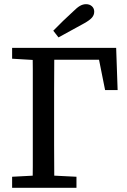

<svg xmlns="http://www.w3.org/2000/svg" viewBox="-20 -899 610 919"><path d="M136 0Q137 -52 137 -103.5Q137 -155 137 -207Q137 -259 137 -311V-360Q137 -411 137 -463Q137 -515 137 -567Q137 -619 136 -670H240Q240 -619 239.5 -567.5Q239 -516 239 -464Q239 -412 239 -360V-311Q239 -259 239 -207.5Q239 -156 239.5 -104Q240 -52 240 0ZM185 -613V-670H536L543 -468H483L445 -658L494 -613ZM38 0V-53L172 -60H205L346 -53V0ZM38 -618V-670H185V-610H172ZM235 -752Q258 -776 282 -799Q306 -822 330 -844Q349 -863 363 -871Q377 -879 392 -879Q409 -879 420 -869Q431 -859 431 -843Q431 -827 420 -814.5Q409 -802 384 -788Q353 -771 322 -754Q291 -737 260 -720Z"/></svg>

Font: Source Serif 4
Style: Regular
Weight: 400
Designer: Frank Grießhammer
Foundry: Adobe Systems Incorporated
Version: Version 4.004;hotconv 1.0.116;makeotfexe 2.5.65601